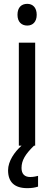

<svg xmlns="http://www.w3.org/2000/svg" viewBox="-20 -758 281 999"><path d="M122 -738C92 -738 71 -720 71 -681C71 -644 92 -625 122 -625C150 -625 171 -644 171 -681C171 -719 150 -738 122 -738ZM92 116C92 76 112 44 157 0H163V-536H78V0H92C55 33 22 81 22 128C22 188 54 221 122 221C146 221 162 218 178 213V157C169 159 156 163 137 163C108 163 92 147 92 116Z"/></svg>

Font: Noto Sans Ethiopic SemiCondensed
Style: Regular
Weight: 400
Width: 4
Designer: Monotype Design Team
Foundry: Monotype Imaging Inc.
Version: Version 2.102